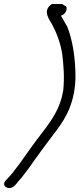

<svg xmlns="http://www.w3.org/2000/svg" viewBox="-49 -690 395 954"><path d="M-18 204C-48 233 -7 259 21 235L30 226C36 219 42 210 53 198H54C64 185 76 170 91 150C117 113 147 71 173 36C214 -21 263 -74 294 -146C316 -200 325 -253 326 -304C326 -399 313 -488 284 -561H283C273 -580 263 -595 254 -612C268 -616 284 -631 282 -653C281 -657 279 -660 270 -663L260 -670H209C159 -638 197 -592 208 -572C231 -530 251 -479 260 -423C267 -367 272 -304 265 -239C250 -151 208 -93 163 -34C124 16 84 73 47 125C25 155 6 180 -18 204Z"/></svg>

Font: Stray Cat
Style: BdExtObl
Weight: 700
Version: Version 1.0